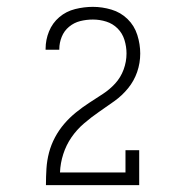

<svg xmlns="http://www.w3.org/2000/svg" viewBox="-20 -863 540 560"><path d="M114 -323V-324Q114 -348 115.5 -371.5Q117 -395 123 -418Q129 -441 140.5 -462.5Q152 -484 167.5 -502Q183 -520 201.5 -535Q220 -550 240 -563Q260 -576 280 -589Q300 -602 316 -619.5Q332 -637 340.5 -660Q349 -683 349 -707Q349 -727 343 -746.5Q337 -766 323 -780Q309 -794 290 -800Q271 -806 251 -806Q232 -806 214 -801.5Q196 -797 181.5 -785Q167 -773 160 -755.5Q153 -738 153 -720V-718H113V-721Q113 -747 123 -771.5Q133 -796 153 -813Q173 -830 199 -836.5Q225 -843 251 -843Q278 -843 305 -835Q332 -827 352 -807.5Q372 -788 380.5 -761Q389 -734 389 -707Q389 -679 380 -653Q371 -627 353.5 -605.5Q336 -584 313.5 -568Q291 -552 268.5 -536.5Q246 -521 225 -503Q204 -485 188.5 -462.5Q173 -440 164.5 -413.5Q156 -387 155 -360H346V-425H386V-323Z"/></svg>

Font: Iosevka Curly Slab Extralight
Style: Regular
Weight: 200
Monospace: yes
Designer: Belleve Invis
Foundry: Belleve Invis
Version: Version 22.1.2; ttfautohint (v1.8.4)